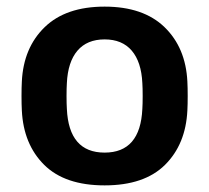

<svg xmlns="http://www.w3.org/2000/svg" viewBox="-20 -550 632 580"><path d="M296 10Q176 10 113.5 -52Q51 -114 46 -216Q45 -234 45 -260Q45 -286 46 -304Q51 -406 115 -468Q179 -530 296 -530Q413 -530 477 -468Q541 -406 546 -304Q547 -286 547 -260Q547 -234 546 -216Q541 -114 478.5 -52Q416 10 296 10ZM296 -89Q404 -89 410 -221Q411 -236 411 -260Q411 -284 410 -299Q407 -363 378 -397Q349 -431 296 -431Q243 -431 214 -397Q185 -363 182 -299Q181 -284 181 -260Q181 -236 182 -221Q188 -89 296 -89Z"/></svg>

Font: Rubik Medium
Style: Regular
Weight: 500
Designer: Hubert and Fischer
Foundry: Hubert and Fischer
Version: Version 2.300; ttfautohint (v1.8.4.7-5d5b);gftools[0.9.30]